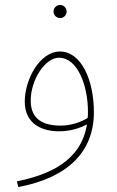

<svg xmlns="http://www.w3.org/2000/svg" viewBox="-20 -525 471 775"><path d="M223 -452C237 -452 249 -464 249 -478C249 -493 237 -505 223 -505C208 -505 196 -493 196 -478C196 -464 208 -452 223 -452ZM54 230C256 192 359 86 359 -72C359 -202 308 -317 222 -317C140 -317 80 -204 80 -115C80 -18 159 5 218 5C265 5 303 -8 331 -23C307 127 176 181 48 207ZM104 -119C104 -203 162 -292 218 -292C295 -292 335 -176 335 -75C335 -66 335 -57 334 -49C310 -34 270 -18 225 -18C156 -18 104 -42 104 -119Z"/></svg>

Font: Noto Sans Arabic SemCond Thin
Style: Regular
Weight: 100
Width: 4
Designer: Monotype Design Team, Nadine Chahine, Nizar Qandah and Khaled Hosny
Foundry: Monotype Imaging Inc.
Version: Version 2.012